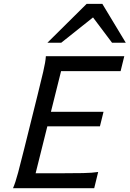

<svg xmlns="http://www.w3.org/2000/svg" viewBox="-20 -996 686 1016"><path d="M527.8 -404.3 508.8 -327.6H230.5L168.5 -79.1H297.4Q370.1 -79.1 419.4 -80.1Q468.8 -81.1 499.5 -85.9L478.5 0H48.8Q61.5 -28.8 75.9 -82.8Q90.3 -136.7 107.9 -208L178.2 -490.7Q195.8 -561.5 208.5 -615.5Q221.2 -669.4 222.7 -698.7H637.7L618.2 -619.6H303.2L249.5 -404.3ZM231 -770 438.5 -975.6H521.5L645.5 -770H572.8L472.2 -903.8L304.2 -770Z"/></svg>

Font: Andika New Basic
Style: Italic
Weight: 400
Italic angle: -14°
Designer: Victor Gaultney, Annie Olsen, Julie Remington, Don Collingsworth, Eric Hays
Foundry: SIL International
Version: Version 5.500